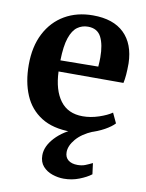

<svg xmlns="http://www.w3.org/2000/svg" viewBox="-89 -625 707 928"><g transform="rotate(10 264.5 -161.0)"><path d="M284.5 11Q195 11 138 -25Q81 -61 54 -124.8Q27 -188.5 27 -272.5Q27 -362.5 60.5 -427.2Q94 -492 153.8 -526.8Q213.5 -561.5 292 -561.5Q392 -561.5 445.2 -509.8Q498.5 -458 501 -363Q501 -299.5 493 -265.5H174.5Q178 -174.5 216 -123.5Q254 -72.5 326.5 -72.5Q365.5 -72.5 405.8 -86Q446 -99.5 468.5 -115.5L491.5 -66.5Q475.5 -49 443.5 -31.2Q411.5 -13.5 370 -1.2Q328.5 11 284.5 11ZM174 -320 359.5 -322Q360.5 -332.5 361 -345.5Q361.5 -358.5 361.5 -367.5Q361.5 -429.5 342.8 -466.5Q324 -503.5 277.5 -503.5Q248.5 -503.5 225.8 -487.2Q203 -471 189.2 -431Q175.5 -391 174 -320ZM288.5 240.5Q260.5 240.5 232.5 231Q204.5 221.5 186 200.8Q167.5 180 167.5 146.5Q167.5 102.5 207.2 59.5Q247 16.5 312 -8L342.5 -12L389 -8Q336.5 14 308.5 47Q280.5 80 280.5 111.5Q280.5 137 297.2 150.2Q314 163.5 342.5 163.5Q364.5 163.5 381.2 156.8Q398 150 415 141.5L422 195.5Q400 212.5 364.2 226.5Q328.5 240.5 288.5 240.5Z"/></g></svg>

Font: Merriweather Text Regular
Style: Bold
Weight: 700
Designer: Eben Sorkin
Foundry: Eben Sorkin
Version: Version 2.100; ttfautohint (v1.7.19-72a1) -l 8 -r 50 -G 200 